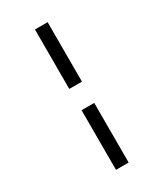

<svg xmlns="http://www.w3.org/2000/svg" viewBox="-230 -827 951 1116"><g transform="rotate(-30 245.5 -269.0)"><path d="M203 202V-198H288V202ZM203 -341V-740H288V-341Z"/></g></svg>

Font: Lexend Zetta Light
Style: Regular
Weight: 300
Designer: Bonnie Shaver-Troup, Thomas Jockin
Foundry: Lexend
Version: Version 1.007